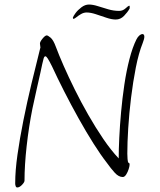

<svg xmlns="http://www.w3.org/2000/svg" viewBox="-20 -756 704 846"><path d="M56 70Q51 70 49 64Q47 58 47 54V50Q47 -4 57 -74.5Q67 -145 83 -225Q99 -305 118.5 -386.5Q138 -468 157 -543Q158 -544 158 -547Q158 -551 157 -555.5Q156 -560 156 -564Q156 -572 167.5 -586Q179 -600 186 -600Q191 -600 203 -590Q215 -580 226 -550Q239 -515 260.5 -466Q282 -417 309.5 -361.5Q337 -306 369 -250Q401 -194 435 -144Q469 -94 503 -58Q503 -95 505.5 -148Q508 -201 513.5 -262Q519 -323 528 -383.5Q537 -444 550.5 -496Q564 -548 581 -582Q587 -594 594.5 -600Q602 -606 607 -606Q616 -606 616 -594Q616 -589 614 -582Q612 -575 609 -567Q591 -522 578.5 -458.5Q566 -395 557.5 -325.5Q549 -256 545 -191.5Q541 -127 541 -79Q541 -69 542 -55.5Q543 -42 546 -39Q549 -37 550 -36.5Q551 -36 551 -30Q551 -24 547 -11Q543 2 536 13Q529 24 521 24Q503 24 486 5.5Q469 -13 449 -41Q424 -73 392 -123.5Q360 -174 326.5 -234Q293 -294 262.5 -354Q232 -414 209 -464Q197 -488 190.5 -498Q184 -508 180 -508Q175 -508 172 -497.5Q169 -487 166 -473Q165 -466 158 -435.5Q151 -405 141.5 -362.5Q132 -320 123 -278Q107 -198 97.5 -113Q88 -28 88 40Q88 47 77 58.5Q66 70 56 70ZM490 -670Q472 -670 448.5 -678Q425 -686 402 -693.5Q379 -701 362 -701Q349 -701 337 -694Q325 -687 316.5 -680Q308 -673 304 -673Q301 -673 301 -678Q303 -685 313 -698.5Q323 -712 339 -724Q355 -736 372 -736Q389 -736 411 -729Q433 -722 457 -715Q481 -708 505 -708Q521 -708 533 -719Q545 -730 549 -731Q553 -731 551 -718Q542 -702 526.5 -686Q511 -670 490 -670Z"/></svg>

Font: Moon Dance
Style: Regular
Weight: 400
Designer: Robert E. Leuschke
Foundry: Robert E. Leuschke
Version: Version 1.010; ttfautohint (v1.8.3)